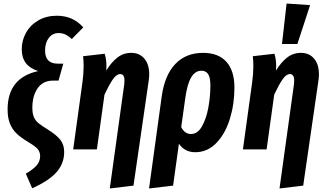

<svg xmlns="http://www.w3.org/2000/svg" viewBox="-20 -845 1849 1086"><path d="M126 137Q165 115 186 92Q207 69 207 38Q207 14 192.5 -2.5Q178 -19 139 -42Q99 -66 75 -88.5Q51 -111 37 -144Q23 -177 23 -226Q23 -405 196 -443Q149 -458 126 -488.5Q103 -519 103 -567Q103 -616 127 -659.5Q151 -703 196.5 -729.5Q242 -756 302 -756Q393 -756 451 -690L386 -624Q367 -642 349.5 -650Q332 -658 311 -658Q277 -658 256 -630.5Q235 -603 235 -559Q235 -485 306 -485H338L311 -389H280Q223 -389 193 -346Q163 -303 163 -236Q163 -202 172 -182Q181 -162 197.5 -148.5Q214 -135 251 -112Q299 -82 321 -54.5Q343 -27 343 15Q343 79 300.5 128Q258 177 162 220Z M683 -370Q684 -377 684 -390Q684 -426 660 -426Q639 -426 618.5 -396.5Q598 -367 571 -310L528 0H394L446 -377Q453 -427 453 -469Q453 -502 450 -527L572 -541Q582 -511 582 -472Q582 -456 581 -446Q610 -493 644 -519.5Q678 -546 722 -546Q769 -546 796.5 -513.5Q824 -481 824 -424Q824 -408 821 -388L735 205L601 221Z M1306 -349Q1306 -257 1280.5 -173.5Q1255 -90 1204.5 -37Q1154 16 1084 16Q1025 16 992 -32L959 205L823 221L895 -302Q912 -421 972 -483.5Q1032 -546 1129 -546Q1215 -546 1260.5 -495.5Q1306 -445 1306 -349ZM1170 -361Q1170 -406 1157.5 -425.5Q1145 -445 1119 -445Q1084 -445 1061.5 -407.5Q1039 -370 1028 -290L1005 -126Q1025 -87 1060 -87Q1098 -87 1122.5 -130.5Q1147 -174 1158.5 -237Q1170 -300 1170 -361Z M1643 -370Q1644 -377 1644 -390Q1644 -426 1620 -426Q1599 -426 1578.5 -396.5Q1558 -367 1531 -310L1488 0H1354L1406 -377Q1413 -427 1413 -469Q1413 -502 1410 -527L1532 -541Q1542 -511 1542 -472Q1542 -456 1541 -446Q1570 -493 1604 -519.5Q1638 -546 1682 -546Q1729 -546 1756.5 -513.5Q1784 -481 1784 -424Q1784 -408 1781 -388L1695 205L1561 221ZM1734 -816 1662 -596H1575L1601 -825Z"/></svg>

Font: Fira Sans Compressed SemiBold
Style: Italic
Weight: 600
Width: 1
Italic angle: -8°
Designer: bBox Type GmbH & Carrois Corporate GbR & Edenspiekermann AG
Foundry: bBox Type GmbH & Carrois Corporate GbR & Edenspiekermann AG
Version: Version 4.301